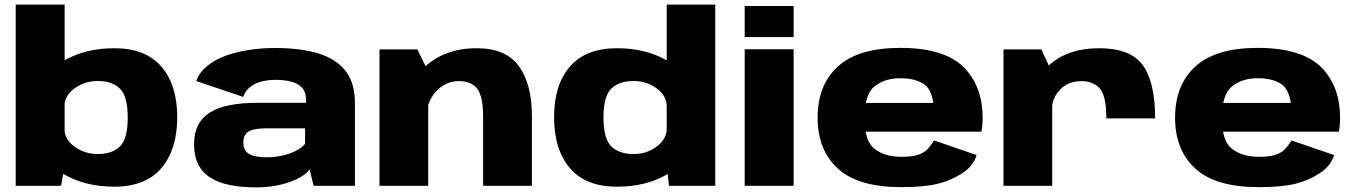

<svg xmlns="http://www.w3.org/2000/svg" viewBox="-20 -805 5870 832"><path d="M48 0H244.5L260 -85.5V-785H48ZM475 4Q610.5 4 679.2 -76.5Q748 -157 748 -297Q748 -437 679.2 -516.5Q610.5 -596 475 -596Q350.5 -596 258.8 -543Q167 -490 167 -434L259 -345Q259 -390 303 -422Q347 -454 403.5 -454Q466 -454 499.8 -420.8Q533.5 -387.5 533.5 -296Q533.5 -203.5 499.8 -170.5Q466 -137.5 403.5 -137.5Q347 -137.5 303 -169.5Q259 -201.5 259 -248L167 -157.5Q167 -101.5 258.8 -48.8Q350.5 4 475 4Z M1091.5 7Q1133 7 1170 0.5Q1207 -6 1237.2 -17Q1267.5 -28 1289.2 -41.8Q1311 -55.5 1321.5 -71L1339 0H1518V-360.5Q1518 -444.5 1478.2 -496.5Q1438.5 -548.5 1361.5 -572.8Q1284.5 -597 1171.5 -597Q1115 -597 1060.2 -588.8Q1005.5 -580.5 958.8 -563.8Q912 -547 878.2 -519.5Q844.5 -492 830 -454L1034 -385Q1043.5 -412.5 1064.8 -428.8Q1086 -445 1114.2 -452Q1142.5 -459 1172.5 -459Q1214 -459 1243.8 -450.8Q1273.5 -442.5 1289.8 -424Q1306 -405.5 1306 -375V-359.5H1096.5Q1028.5 -359.5 976.8 -349.5Q925 -339.5 890.5 -318Q856 -296.5 838.5 -262.5Q821 -228.5 821 -179.5Q821 -128.5 839 -92.8Q857 -57 892 -35Q927 -13 977 -3Q1027 7 1091.5 7ZM1135.5 -123.5Q1113 -123.5 1094.2 -126.5Q1075.5 -129.5 1062 -136.5Q1048.5 -143.5 1041.5 -155.8Q1034.5 -168 1034.5 -187Q1034.5 -206 1041 -218.2Q1047.5 -230.5 1060.5 -237Q1073.5 -243.5 1092.8 -246.2Q1112 -249 1136.5 -249H1302V-182Q1289.5 -166 1264 -152.5Q1238.5 -139 1205.2 -131.2Q1172 -123.5 1135.5 -123.5Z M1624.5 0H1835.5V-495L1788.5 -591H1624.5ZM2073.5 0H2285V-302.5Q2285 -439 2229 -517.5Q2173 -596 2046 -596Q1901.5 -596 1813.2 -507.8Q1725 -419.5 1725 -341.5L1827.5 -292.5Q1827.5 -363.5 1869.2 -408.5Q1911 -453.5 1968.5 -453.5Q2021.5 -453.5 2047.5 -421.2Q2073.5 -389 2073.5 -295.5Z M2879 0H3079.5V-785H2869V-86ZM2654 4Q2778.5 4 2869.8 -48.8Q2961 -101.5 2961 -157.5L2869 -248Q2869 -202 2825.5 -169.8Q2782 -137.5 2725.5 -137.5Q2663 -137.5 2629 -170.5Q2595 -203.5 2595 -296Q2595 -388 2629 -421Q2663 -454 2725.5 -454Q2782 -454 2825.5 -422Q2869 -390 2869 -345L2961 -434Q2961 -490 2869.8 -543Q2778.5 -596 2654 -596Q2518.5 -596 2449.8 -516.8Q2381 -437.5 2381 -297Q2381 -156.5 2449.8 -76.2Q2518.5 4 2654 4Z M3207 0H3419V-591.5H3207ZM3207 -779V-644.5H3419V-779Z M3886 6V-125.5Q3815 -125.5 3770.5 -159.5Q3726 -192.5 3726 -294Q3726 -396.5 3770 -431Q3814 -466 3881.5 -466Q3950.5 -466 3990 -436Q4016 -413 4024.5 -359H3707.5V-234.5H4233Q4238 -261 4238 -294.5Q4238 -432.5 4154.5 -515.5Q4069.5 -597.5 3881 -597.5Q3699.5 -597.5 3611.5 -517.5Q3523 -437.5 3523 -295Q3523 -153.5 3612 -73.5Q3699 6 3886 6ZM3886 -125.5V6Q3987 6 4045.5 -9Q4103 -23.5 4150 -54.5Q4196.5 -84 4212 -133L4027.5 -196.5Q4013 -173 3997 -156.5Q3980.5 -140.5 3954.5 -133Q3928.5 -125.5 3886 -125.5Z M4774 -292H4985.5Q4985.5 -450 4931.8 -523Q4878 -596 4743.5 -596Q4615 -596 4536.5 -531.5Q4458 -467 4458 -383.5L4538.5 -331.5Q4538.5 -380.5 4574 -417Q4609.5 -453.5 4666.5 -453.5Q4715.5 -453.5 4744.8 -422.5Q4774 -391.5 4774 -292ZM4328.5 0H4539.5V-489.5L4492.5 -591H4328.5Z M5435 6V-125.5Q5364 -125.5 5319.5 -159.5Q5275 -192.5 5275 -294Q5275 -396.5 5319 -431Q5363 -466 5430.5 -466Q5499.5 -466 5539 -436Q5565 -413 5573.5 -359H5256.5V-234.5H5782Q5787 -261 5787 -294.5Q5787 -432.5 5703.5 -515.5Q5618.5 -597.5 5430 -597.5Q5248.5 -597.5 5160.5 -517.5Q5072 -437.5 5072 -295Q5072 -153.5 5161 -73.5Q5248 6 5435 6ZM5435 -125.5V6Q5536 6 5594.5 -9Q5652 -23.5 5699 -54.5Q5745.5 -84 5761 -133L5576.5 -196.5Q5562 -173 5546 -156.5Q5529.5 -140.5 5503.5 -133Q5477.5 -125.5 5435 -125.5Z"/></svg>

Font: Anybody SemiExpanded ExtraBold
Style: Regular
Weight: 800
Width: 6
Version: Version 1.113;gftools[0.9.25]